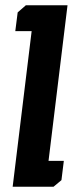

<svg xmlns="http://www.w3.org/2000/svg" viewBox="-20 -708 297 728"><path d="M47 -661 78 -688H236L164 -98H222L213 -25L183 0H28L100 -590H38Z"/></svg>

Font: Zilla Slab
Style: Bold Italic
Weight: 700
Italic angle: -6°
Designer: Typotheque.com
Foundry: Typotheque type foundry
Version: Version 1.1; 2017; ttfautohint (v1.6)